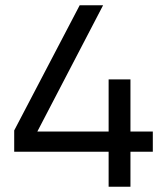

<svg xmlns="http://www.w3.org/2000/svg" viewBox="-20 -715 625 730"><path d="M561 -215H476V-413H393V-215H122L372 -695H283L34 -219V-138H393V-5H476V-138H561Z"/></svg>

Font: IngvarSans
Style: Regular
Weight: 500
Version: Version 3.000